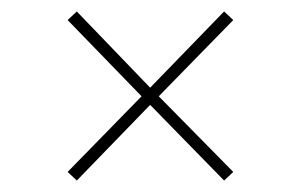

<svg xmlns="http://www.w3.org/2000/svg" viewBox="-20 -475 525 335"><path d="M387 -440 257 -307 387 -175 371 -160 242 -292 114 -160 98 -175 227 -307 98 -440 114 -455 242 -322 371 -455Z"/></svg>

Font: FiraSans
Style: Regular
Weight: 150
Designer: Carrois Corporate & Edenspiekermann AG
Foundry: Carrois Corporate GbR & Edenspiekermann AG
Version: Version 3.106;PS 003.106;hotconv 1.0.70;makeotf.lib2.5.58329